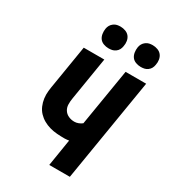

<svg xmlns="http://www.w3.org/2000/svg" viewBox="-228 -1075 1055 1188"><g transform="rotate(30 300.0 -481.0)"><path d="M320 0 351 -192Q343 -191 335 -190Q327 -189 320 -189Q293 -189 266 -191Q239 -193 214 -200Q189 -207 167 -219.5Q145 -232 128 -250Q111 -268 101 -291.5Q91 -315 87.5 -341Q84 -367 87 -394Q90 -421 95 -448L142 -735H289L239 -429Q235 -406 235.5 -384Q236 -362 247 -344.5Q258 -327 277.5 -318Q297 -309 320 -309Q334 -309 348.5 -314.5Q363 -320 374 -329L441 -735H588L467 0ZM506 -808Q488 -808 470.5 -814.5Q453 -821 443 -834.5Q433 -848 430 -866.5Q427 -885 430 -904Q432 -917 438.5 -928.5Q445 -940 456.5 -948.5Q468 -957 480 -959.5Q492 -962 505 -962Q523 -962 540.5 -955.5Q558 -949 568.5 -935.5Q579 -922 582 -903.5Q585 -885 581 -866Q579 -853 573 -841.5Q567 -830 555.5 -821.5Q544 -813 531.5 -810.5Q519 -808 506 -808ZM276 -808Q258 -808 240.5 -814.5Q223 -821 213 -834.5Q203 -848 200 -866.5Q197 -885 200 -904Q202 -917 208.5 -928.5Q215 -940 226.5 -948.5Q238 -957 250 -959.5Q262 -962 275 -962Q293 -962 310.5 -955.5Q328 -949 338.5 -935.5Q349 -922 352 -903.5Q355 -885 351 -866Q349 -853 343 -841.5Q337 -830 325.5 -821.5Q314 -813 301.5 -810.5Q289 -808 276 -808Z"/></g></svg>

Font: Iosevka Heavy Extended
Style: Italic
Weight: 900
Width: 7
Italic angle: -9°
Monospace: yes
Designer: Belleve Invis
Foundry: Belleve Invis
Version: Version 32.5.0; ttfautohint (v1.8.4)